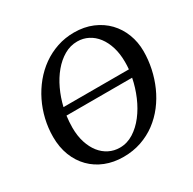

<svg xmlns="http://www.w3.org/2000/svg" viewBox="-156 -845 1021 1018"><g transform="rotate(-30 355.0 -335.5)"><path d="M166 -325.2Q163.6 -306.6 162.4 -289.3Q161.1 -272 161.1 -253.9Q161.1 -203.1 174.1 -162.8Q187 -122.6 209.2 -94.5Q231.4 -66.4 261.7 -51.3Q292 -36.1 327.1 -36.1Q372.1 -36.1 411.1 -60.8Q450.2 -85.4 481.4 -126Q512.7 -166.5 534.9 -218.5Q557.1 -270.5 567.9 -325.2ZM577.1 -417Q577.1 -466.8 564.7 -507.3Q552.2 -547.9 530 -576.9Q507.8 -606 477.3 -621.6Q446.8 -637.2 411.1 -637.2Q368.2 -637.2 330.6 -615.2Q293 -593.3 262.5 -556.6Q231.9 -520 209.5 -472.2Q187 -424.3 174.8 -372.1H575.2Q576.2 -383.3 576.7 -394.8Q577.1 -406.2 577.1 -417ZM690.9 -417Q690.9 -364.3 679.7 -311.8Q668.5 -259.3 647 -210.9Q625.5 -162.6 593.8 -121.3Q562 -80.1 520.8 -49.3Q479.5 -18.6 429 -1.2Q378.4 16.1 319.8 16.1Q259.8 16.1 210 -3.7Q160.2 -23.4 124 -60.1Q87.9 -96.7 67.9 -147.9Q47.9 -199.2 47.9 -262.2Q47.9 -315.9 60.1 -368.2Q72.3 -420.4 95.5 -467.8Q118.7 -515.1 151.6 -555.2Q184.6 -595.2 225.8 -624.5Q267.1 -653.8 316.2 -670.4Q365.2 -687 419.9 -687Q481.9 -687 532.2 -665.8Q582.5 -644.5 617.7 -607.9Q652.8 -571.3 671.9 -522Q690.9 -472.7 690.9 -417Z"/></g></svg>

Font: Charis SIL CyrE
Style: Italic
Weight: 400
Italic angle: -11°
Foundry: SIL International
Version: Version 5.000